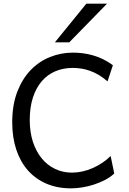

<svg xmlns="http://www.w3.org/2000/svg" viewBox="-20 -1011 702 1043"><path d="M600.6 -68.4Q579.1 -48.3 550.3 -33.4Q521.5 -18.6 490 -8.3Q458.5 2 426.3 7.1Q394 12.2 366.2 12.2Q292 12.2 232.9 -12.9Q173.8 -38.1 132.3 -84.7Q90.8 -131.3 68.6 -197.8Q46.4 -264.2 46.4 -346.7Q46.4 -440.9 73.7 -512Q101.1 -583 146.7 -630.4Q192.4 -677.7 252 -701.4Q311.5 -725.1 376 -725.1Q402.3 -725.1 429.7 -721.7Q457 -718.3 484.6 -710.4Q512.2 -702.6 539.6 -689.5Q566.9 -676.3 593.3 -656.7L564 -568.8Q541 -589.4 517.1 -603.5Q493.2 -617.7 469.2 -626.2Q445.3 -634.8 421.6 -638.4Q397.9 -642.1 376 -642.1Q324.7 -642.1 281.7 -624.3Q238.8 -606.4 207.8 -570.8Q176.8 -535.2 159.2 -482.2Q141.6 -429.2 141.6 -358.9Q141.6 -293 158.9 -240.2Q176.3 -187.5 206.8 -150.4Q237.3 -113.3 279.3 -93.3Q321.3 -73.2 371.1 -73.2Q398.9 -73.2 427.5 -79.6Q456.1 -85.9 483.4 -97.9Q510.7 -109.9 535.6 -126.5Q560.5 -143.1 581.1 -163.6ZM561.5 -991.2 356.4 -781.2H278.3L449.2 -991.2Z"/></svg>

Font: Andika Viet
Style: Regular
Weight: 400
Designer: Victor Gaultney, Annie Olsen, Julie Remington, Don Collingsworth, Eric Hays, Becca Hirsbrunner
Foundry: SIL International
Version: Version 5.000